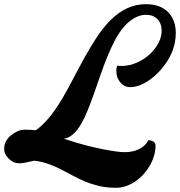

<svg xmlns="http://www.w3.org/2000/svg" viewBox="-37 -790 863 921"><path d="M126 -19Q77.1 -6.8 57.9 -6.8Q38.6 -6.8 26.4 -12.9Q14.2 -19 4.4 -29.3Q-17.1 -51.8 -17.1 -74.5Q-17.1 -97.2 -7.8 -113.3Q1.5 -129.4 16.6 -141.6Q50.3 -168 81.5 -168Q112.8 -168 134.3 -165Q196.3 -207.5 260.7 -315.4Q288.6 -362.8 315.4 -414.8Q342.3 -466.8 370.4 -517.3Q398.4 -567.9 428.7 -613.5Q459 -659.2 494.1 -694.3Q570.8 -770 662.1 -770Q734.4 -770 772.5 -728.5Q806.2 -691.4 806.2 -631.3Q806.2 -536.1 732.4 -453.1Q687 -402.8 636.7 -382.3Q610.8 -372.1 588.9 -372.1Q566.9 -372.1 552.7 -382.8Q521 -407.7 521 -451.7Q521 -464.8 525.4 -475.1Q536.6 -473.6 549.6 -473.6Q562.5 -473.6 582.5 -477.5Q602.5 -481.4 626.2 -492.7Q649.9 -503.9 670.4 -520.5Q690.9 -537.1 706.1 -557.1Q738.3 -599.6 738.3 -642.1Q738.3 -692.4 699.2 -711.9Q686 -718.8 660.2 -718.8Q634.3 -718.8 606.4 -702.6Q578.6 -686.5 555.4 -658.9Q532.2 -631.3 512.9 -594.2Q493.7 -557.1 476.8 -515.4Q460 -473.6 444.6 -429.2Q429.2 -384.8 414.3 -342.3Q399.4 -299.8 384 -261.7Q368.7 -223.6 351.6 -194.3Q313.5 -129.9 269 -124.5Q404.3 -79.6 519.5 -63.5Q543.9 -60.1 562 -60.1Q580.1 -60.1 597.2 -63.5Q614.3 -66.9 628.9 -74.2Q662.1 -90.3 674.8 -117.7Q709 -115.2 709 -91.1Q709 -66.9 701.7 -42.2Q694.3 -17.6 681.4 4.9Q668.5 27.3 650.6 46.9Q632.8 66.4 611.3 80.6Q566.4 110.8 520.3 110.8Q474.1 110.8 437.7 102.1Q401.4 93.3 369.4 79.8Q337.4 66.4 308.1 50.3Q278.8 34.2 250 19.5Q181.2 -14.2 126 -19Z"/></svg>

Font: Molle
Style: Regular
Weight: 400
Italic angle: -22°
Designer: Elena Albertoni
Foundry: Elena Albertoni
Version: Version 1.001; ttfautohint (v0.92) -l 12 -r 12 -G 200 -x 10 